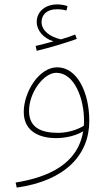

<svg xmlns="http://www.w3.org/2000/svg" viewBox="-20 -623 501 873"><path d="M147 -392C202 -405 280 -428 329 -446L322 -466C304 -459 282 -451 257 -444C208 -455 169 -483 169 -523C169 -554 191 -581 239 -581C254 -581 269 -579 282 -575L287 -595C274 -600 256 -603 239 -603C192 -603 147 -575 147 -523C147 -485 177 -449 223 -435C198 -428 176 -422 142 -414ZM56 230C277 199 386 81 386 -73C386 -203 331 -317 240 -317C157 -317 88 -204 88 -114C88 -20 168 5 234 5C286 5 330 -9 358 -26C334 123 200 183 51 207ZM112 -119C112 -203 179 -292 236 -292C318 -292 362 -176 362 -75C362 -67 362 -59 361 -51C336 -36 294 -19 244 -19C165 -19 112 -44 112 -119Z"/></svg>

Font: Noto Sans Arabic Thin
Style: Regular
Weight: 100
Designer: Monotype Design Team, Nadine Chahine, Nizar Qandah and Khaled Hosny
Foundry: Monotype Imaging Inc.
Version: Version 2.012